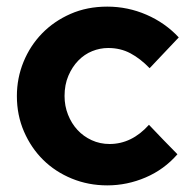

<svg xmlns="http://www.w3.org/2000/svg" viewBox="-20 -550 573 580"><path d="M311 -115Q378 -115 430 -173Q452 -150 473 -128Q494 -106 516 -84Q476 -38 420 -14Q364 10 304 10Q247 10 197 -10.5Q147 -31 110.5 -67Q74 -103 52.5 -152.5Q31 -202 31 -260Q31 -314 51 -363Q71 -412 107 -449Q143 -486 193 -508Q243 -530 304 -530Q366 -530 422.5 -505.5Q479 -481 520 -437Q498 -414 476 -390.5Q454 -367 432 -344Q404 -373 374 -389Q344 -405 307 -405Q282 -405 258.5 -395.5Q235 -386 216.5 -367Q198 -348 186.5 -321Q175 -294 175 -260Q175 -230 185.5 -203.5Q196 -177 214 -157.5Q232 -138 257 -126.5Q282 -115 311 -115Z"/></svg>

Font: Rosa Sans
Style: Bold
Weight: 700
Designer: Pentagram / MCKL
Foundry: Pentagram / MCKL
Version: Version 1.005;September 16, 2019;FontCreator 11.5.0.2425 64-